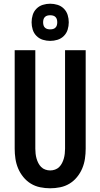

<svg xmlns="http://www.w3.org/2000/svg" viewBox="-20 -1005 540 1033"><path d="M250 8Q223 8 196 2.5Q169 -3 146 -17Q123 -31 105.5 -52.5Q88 -74 77.5 -99Q67 -124 63 -151Q59 -178 59 -205V-735H170V-205Q170 -192 171.5 -178.5Q173 -165 176.5 -152.5Q180 -140 186 -128Q192 -116 201.5 -106.5Q211 -97 224 -92.5Q237 -88 250 -88Q263 -88 276 -92.5Q289 -97 298.5 -106.5Q308 -116 314 -128Q320 -140 323.5 -152.5Q327 -165 328.5 -178.5Q330 -192 330 -205V-735H441V-205Q441 -178 437 -151Q433 -124 422.5 -99Q412 -74 394.5 -52.5Q377 -31 354 -17Q331 -3 304 2.5Q277 8 250 8ZM250 -785Q230 -785 210.5 -791Q191 -797 176.5 -811.5Q162 -826 156 -845.5Q150 -865 150 -885Q150 -905 156 -924.5Q162 -944 176.5 -958.5Q191 -973 210.5 -979Q230 -985 250 -985Q270 -985 289.5 -979Q309 -973 323.5 -958.5Q338 -944 344 -924.5Q350 -905 350 -885Q350 -865 344 -845.5Q338 -826 323.5 -811.5Q309 -797 289.5 -791Q270 -785 250 -785ZM250 -847Q258 -847 265.5 -849Q273 -851 278.5 -856.5Q284 -862 286 -869.5Q288 -877 288 -885Q288 -893 286 -900.5Q284 -908 278.5 -913.5Q273 -919 265.5 -921Q258 -923 250 -923Q242 -923 234.5 -921Q227 -919 221.5 -913.5Q216 -908 214 -900.5Q212 -893 212 -885Q212 -877 214 -869.5Q216 -862 221.5 -856.5Q227 -851 234.5 -849Q242 -847 250 -847Z"/></svg>

Font: Zed Mono
Style: Bold
Weight: 700
Monospace: yes
Designer: Belleve Invis
Foundry: Belleve Invis
Version: Version 1.0.0; ttfautohint (v1.8.4)